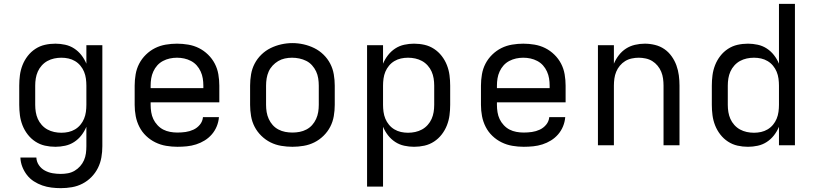

<svg xmlns="http://www.w3.org/2000/svg" viewBox="-20 -755 4240 998"><path d="M296 223Q272 223 247.5 220Q223 217 200 209Q177 201 156 187.5Q135 174 120 154.5Q105 135 96 112Q87 89 86 64H169Q170 86 182.5 104Q195 122 214 132Q233 142 254 145.5Q275 149 296 149Q315 149 333.5 145.5Q352 142 368 132.5Q384 123 396.5 109Q409 95 416.5 78Q424 61 426.5 42.5Q429 24 429 5V-96Q419 -72 403 -51.5Q387 -31 365.5 -17Q344 -3 318.5 2.5Q293 8 268 8Q240 8 213.5 2Q187 -4 164 -19Q141 -34 124 -56Q107 -78 97 -103.5Q87 -129 83.5 -156Q80 -183 80 -210V-310Q80 -337 83.5 -364Q87 -391 97 -416.5Q107 -442 124 -464Q141 -486 164 -501Q187 -516 213.5 -522Q240 -528 268 -528Q293 -528 318.5 -522.5Q344 -517 365.5 -503Q387 -489 403 -468.5Q419 -448 429 -424V-520H512V5Q512 34 507 63Q502 92 489 118Q476 144 455.5 165Q435 186 409 199.5Q383 213 354 218Q325 223 296 223ZM299 -65Q318 -65 336 -69Q354 -73 370 -82.5Q386 -92 398 -106.5Q410 -121 417 -138Q424 -155 426.5 -173.5Q429 -192 429 -210V-310Q429 -328 426.5 -346.5Q424 -365 417 -382Q410 -399 398 -413.5Q386 -428 370 -437.5Q354 -447 336 -451Q318 -455 299 -455Q280 -455 261.5 -451Q243 -447 226.5 -438Q210 -429 197 -414.5Q184 -400 176.5 -383Q169 -366 166 -347.5Q163 -329 163 -310V-210Q163 -191 166 -172.5Q169 -154 176.5 -137Q184 -120 197 -105.5Q210 -91 226.5 -82Q243 -73 261.5 -69Q280 -65 299 -65Z M902 8Q873 8 843.5 3Q814 -2 787.5 -15Q761 -28 739.5 -48.5Q718 -69 704.5 -95.5Q691 -122 685.5 -151Q680 -180 680 -210V-310Q680 -339 685 -368.5Q690 -398 703.5 -424Q717 -450 738.5 -471Q760 -492 786 -505Q812 -518 841.5 -523Q871 -528 900 -528Q929 -528 958.5 -523Q988 -518 1014 -505Q1040 -492 1061.5 -471Q1083 -450 1096.5 -424Q1110 -398 1115 -368.5Q1120 -339 1120 -310V-223H763V-210Q763 -191 766 -172Q769 -153 777 -136Q785 -119 798.5 -104.5Q812 -90 828.5 -81.5Q845 -73 864 -69.5Q883 -66 902 -66Q924 -66 945 -69Q966 -72 985.5 -81Q1005 -90 1019 -107Q1033 -124 1035 -146H1118Q1116 -121 1106.5 -98Q1097 -75 1081 -56.5Q1065 -38 1044 -25Q1023 -12 999.5 -4.5Q976 3 951.5 5.5Q927 8 902 8ZM763 -297H1037V-310Q1037 -329 1034 -347.5Q1031 -366 1023 -383.5Q1015 -401 1002.5 -415Q990 -429 973 -438Q956 -447 937.5 -451Q919 -455 900 -455Q881 -455 862.5 -451Q844 -447 827 -438Q810 -429 797.5 -415Q785 -401 777 -383.5Q769 -366 766 -347.5Q763 -329 763 -310Z M1500 8Q1471 8 1441.5 3Q1412 -2 1386 -15Q1360 -28 1338.5 -49Q1317 -70 1303.5 -96Q1290 -122 1285 -151.5Q1280 -181 1280 -210V-310Q1280 -339 1285 -368.5Q1290 -398 1303.5 -424Q1317 -450 1338.5 -471Q1360 -492 1386.5 -505Q1413 -518 1442 -524.5Q1471 -531 1500 -531Q1529 -531 1558 -524.5Q1587 -518 1613.5 -505Q1640 -492 1661.5 -471Q1683 -450 1696.5 -424Q1710 -398 1715 -368.5Q1720 -339 1720 -310V-210Q1720 -181 1715 -151.5Q1710 -122 1696.5 -96Q1683 -70 1661.5 -49Q1640 -28 1614 -15Q1588 -2 1558.5 3Q1529 8 1500 8ZM1500 -66Q1519 -66 1537.5 -69.5Q1556 -73 1573 -82Q1590 -91 1602.5 -105Q1615 -119 1623 -136.5Q1631 -154 1634 -172.5Q1637 -191 1637 -210V-310Q1637 -329 1634 -348Q1631 -367 1623 -384Q1615 -401 1602 -415.5Q1589 -430 1572 -438.5Q1555 -447 1536 -451Q1517 -455 1498 -455Q1479 -455 1460.5 -451Q1442 -447 1426 -437.5Q1410 -428 1397 -414Q1384 -400 1376.5 -383Q1369 -366 1366 -347.5Q1363 -329 1363 -310V-210Q1363 -191 1366 -172.5Q1369 -154 1377 -136.5Q1385 -119 1397.5 -105Q1410 -91 1427 -82Q1444 -73 1462.5 -69.5Q1481 -66 1500 -66Z M1888 215V-520H1971V-424Q1981 -448 1997 -468.5Q2013 -489 2034.5 -503Q2056 -517 2081.5 -522.5Q2107 -528 2132 -528Q2160 -528 2186.5 -522Q2213 -516 2236 -501Q2259 -486 2276 -464Q2293 -442 2303 -416.5Q2313 -391 2316.5 -364Q2320 -337 2320 -310V-210Q2320 -183 2316.5 -156Q2313 -129 2303 -103.5Q2293 -78 2276 -56Q2259 -34 2236 -19Q2213 -4 2186.5 2Q2160 8 2132 8Q2107 8 2081.5 2.5Q2056 -3 2034.5 -17Q2013 -31 1997 -51.5Q1981 -72 1971 -96V215ZM2101 -65Q2120 -65 2138.5 -69Q2157 -73 2173.5 -82Q2190 -91 2203 -105.5Q2216 -120 2223.5 -137Q2231 -154 2234 -172.5Q2237 -191 2237 -210V-310Q2237 -329 2234 -347.5Q2231 -366 2223.5 -383Q2216 -400 2203 -414.5Q2190 -429 2173.5 -438Q2157 -447 2138.5 -451Q2120 -455 2101 -455Q2082 -455 2064 -451Q2046 -447 2030 -437.5Q2014 -428 2002 -413.5Q1990 -399 1983 -382Q1976 -365 1973.5 -346.5Q1971 -328 1971 -310V-210Q1971 -192 1973.5 -173.5Q1976 -155 1983 -138Q1990 -121 2002 -106.5Q2014 -92 2030 -82.5Q2046 -73 2064 -69Q2082 -65 2101 -65Z M2702 8Q2673 8 2643.5 3Q2614 -2 2587.5 -15Q2561 -28 2539.5 -48.5Q2518 -69 2504.5 -95.5Q2491 -122 2485.5 -151Q2480 -180 2480 -210V-310Q2480 -339 2485 -368.5Q2490 -398 2503.5 -424Q2517 -450 2538.5 -471Q2560 -492 2586 -505Q2612 -518 2641.5 -523Q2671 -528 2700 -528Q2729 -528 2758.5 -523Q2788 -518 2814 -505Q2840 -492 2861.5 -471Q2883 -450 2896.5 -424Q2910 -398 2915 -368.5Q2920 -339 2920 -310V-223H2563V-210Q2563 -191 2566 -172Q2569 -153 2577 -136Q2585 -119 2598.5 -104.5Q2612 -90 2628.5 -81.5Q2645 -73 2664 -69.5Q2683 -66 2702 -66Q2724 -66 2745 -69Q2766 -72 2785.5 -81Q2805 -90 2819 -107Q2833 -124 2835 -146H2918Q2916 -121 2906.5 -98Q2897 -75 2881 -56.5Q2865 -38 2844 -25Q2823 -12 2799.5 -4.5Q2776 3 2751.5 5.5Q2727 8 2702 8ZM2563 -297H2837V-310Q2837 -329 2834 -347.5Q2831 -366 2823 -383.5Q2815 -401 2802.5 -415Q2790 -429 2773 -438Q2756 -447 2737.5 -451Q2719 -455 2700 -455Q2681 -455 2662.5 -451Q2644 -447 2627 -438Q2610 -429 2597.5 -415Q2585 -401 2577 -383.5Q2569 -366 2566 -347.5Q2563 -329 2563 -310Z M3088 0V-520H3171V-424Q3181 -448 3197 -468.5Q3213 -489 3234 -502.5Q3255 -516 3280.5 -522Q3306 -528 3332 -528Q3358 -528 3384.5 -521.5Q3411 -515 3433 -500Q3455 -485 3471 -462.5Q3487 -440 3496 -415Q3505 -390 3508.5 -363.5Q3512 -337 3512 -310V0H3429V-310Q3429 -328 3426.5 -346.5Q3424 -365 3417 -382Q3410 -399 3398 -413.5Q3386 -428 3370.5 -437.5Q3355 -447 3336.5 -451Q3318 -455 3300 -455Q3282 -455 3263.5 -451Q3245 -447 3229.5 -437.5Q3214 -428 3202 -413.5Q3190 -399 3183 -382Q3176 -365 3173.5 -346.5Q3171 -328 3171 -310V0Z M3868 8Q3840 8 3813.5 2Q3787 -4 3764 -19Q3741 -34 3724 -56Q3707 -78 3697 -103.5Q3687 -129 3683.5 -156Q3680 -183 3680 -210V-310Q3680 -337 3683.5 -364Q3687 -391 3697 -416.5Q3707 -442 3724 -464Q3741 -486 3764 -501Q3787 -516 3813.5 -522Q3840 -528 3868 -528Q3893 -528 3918.5 -522.5Q3944 -517 3965.5 -503Q3987 -489 4003 -468.5Q4019 -448 4029 -424V-735H4112V0H4029V-96Q4019 -72 4003 -51.5Q3987 -31 3965.5 -17Q3944 -3 3918.5 2.5Q3893 8 3868 8ZM3899 -65Q3918 -65 3936 -69Q3954 -73 3970 -82.5Q3986 -92 3998 -106.5Q4010 -121 4017 -138Q4024 -155 4026.5 -173.5Q4029 -192 4029 -210V-310Q4029 -328 4026.5 -346.5Q4024 -365 4017 -382Q4010 -399 3998 -413.5Q3986 -428 3970 -437.5Q3954 -447 3936 -451Q3918 -455 3899 -455Q3880 -455 3861.5 -451Q3843 -447 3826.5 -438Q3810 -429 3797 -414.5Q3784 -400 3776.5 -383Q3769 -366 3766 -347.5Q3763 -329 3763 -310V-210Q3763 -191 3766 -172.5Q3769 -154 3776.5 -137Q3784 -120 3797 -105.5Q3810 -91 3826.5 -82Q3843 -73 3861.5 -69Q3880 -65 3899 -65Z"/></svg>

Font: Bmono
Style: Regular
Weight: 400
Monospace: yes
Designer: Belleve Invis
Foundry: Belleve Invis
Version: Version 11.2.2; ttfautohint (v1.8.2)